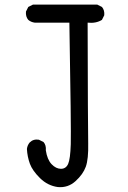

<svg xmlns="http://www.w3.org/2000/svg" viewBox="-20 -795 540 812"><path d="M224.6 -3.9Q181.6 -9.8 149.4 -41.5Q117.2 -73.2 106.4 -102.5Q95.7 -131.8 93.8 -165Q95.7 -180.7 105.5 -192.4Q121.1 -208 144.5 -204.1L164.1 -194.3Q175.8 -180.7 173.8 -159.2Q179.7 -120.1 198.2 -100.6Q216.8 -81.1 237.8 -81.1Q258.8 -81.1 268.1 -101.6Q277.3 -122.1 279.3 -185.1Q281.2 -248 273.4 -699.2H127Q111.3 -701.2 99.6 -710.9Q87.9 -724.6 89.8 -746.1L99.6 -765.6L119.1 -775.4H391.6L411.1 -765.6Q422.9 -752 420.9 -730.5L411.1 -710.9Q385.7 -695.3 350.6 -699.2Q351.6 -256.8 353 -189.5Q354.5 -122.1 342.8 -89.8Q331.1 -57.6 299.3 -28.8Q267.6 0 224.6 -3.9Z"/></svg>

Font: NaikaiFont
Style: Regular
Weight: 400
Version: Version 1.67